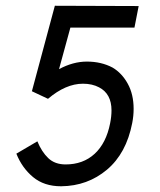

<svg xmlns="http://www.w3.org/2000/svg" viewBox="-20 -649 558 670"><path d="M269.5 -356.9Q209.5 -356.9 147.5 -304.2L91.3 -330.6L171.4 -628.9L463.9 -627.9L449.2 -552.7H225.6L186 -407.7Q234.9 -434.1 283.2 -434.1Q333.5 -434.1 373 -413.1Q405.3 -394 425.8 -356.9Q446.3 -319.8 446.3 -269Q446.3 -244.6 441.4 -219.7Q420.9 -113.8 353.3 -56.9Q285.6 0 193.8 1H192.9Q133.8 1 95.2 -31.2Q56.6 -63.5 37.1 -112.8L110.4 -155.8Q125.5 -119.1 148.4 -97.2Q171.4 -75.2 209 -75.2Q270 -75.2 310.3 -112.3Q350.6 -149.4 364.3 -218.8Q369.1 -242.7 369.1 -263.7Q369.1 -321.8 325.7 -344.2Q301.8 -356.9 269.5 -356.9Z"/></svg>

Font: Fantasque Sans Mono
Style: Italic
Weight: 400
Italic angle: -11°
Monospace: yes
Designer: Jany Belluz
Version: Version 1.8.0 ; ttfautohint (v1.8.2)